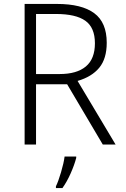

<svg xmlns="http://www.w3.org/2000/svg" viewBox="-20 -734 640 975"><path d="M105 -714H269Q395 -714 458.5 -667Q522 -620 522 -517Q522 -436 484 -390Q446 -344 374 -323L567 0H502L321 -306H163V0H105ZM283 -358Q370 -358 416 -396.5Q462 -435 462 -514Q462 -594 413.5 -628.5Q365 -663 264 -663H163V-358ZM264 212Q276 188 290 140.5Q304 93 308 61H367V68Q358 103 339 146Q320 189 297 221H264Z"/></svg>

Font: Noto Sans Mono UI Light
Style: Regular
Weight: 300
Monospace: yes
Designer: Monotype Design team
Foundry: Monotype Imaging Inc.
Version: Version 1.000